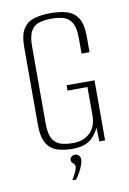

<svg xmlns="http://www.w3.org/2000/svg" viewBox="-85 -652 574 853"><g transform="rotate(-10 202.0 -225.0)"><path d="M196 12Q159 12 128.5 2.5Q98 -7 80.5 -35.5Q63 -64 63 -122V-468Q63 -526 81 -553.5Q99 -581 131.5 -590Q164 -599 205 -599Q246 -599 277.5 -589.5Q309 -580 327 -552.5Q345 -525 345 -468V-398H309V-467Q309 -514 295.5 -537Q282 -560 258.5 -567Q235 -574 204 -574Q173 -574 149 -567Q125 -560 111.5 -537Q98 -514 98 -467V-120Q98 -73 111.5 -50Q125 -27 149 -20Q173 -13 204 -13Q250 -13 279.5 -40.5Q309 -68 309 -120V-247H219V-271H345V0H319L317 -62Q313 -53 307.5 -44.5Q302 -36 297 -30Q281 -9 256.5 1.5Q232 12 196 12ZM171 149Q181 132 188.5 116.5Q196 101 196 90Q196 84 192 80Q188 76 183.5 71.5Q179 67 179 59Q179 51 186 45Q193 39 201 39Q212 39 219 46.5Q226 54 226 64Q226 74 220.5 89.5Q215 105 206.5 120.5Q198 136 188 149Z"/></g></svg>

Font: Alumni Sans Thin ExtraLight
Style: Regular
Weight: 250
Version: Version 1.018